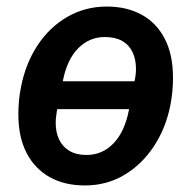

<svg xmlns="http://www.w3.org/2000/svg" viewBox="-20 -554 584 586"><path d="M239 12Q177 12 131.5 -13.5Q86 -39 61 -87.5Q36 -136 36 -205Q36 -227 38 -247.5Q40 -268 44 -288Q58 -360 94.5 -415.5Q131 -471 185.5 -502.5Q240 -534 306 -534Q367 -534 412.5 -509Q458 -484 483 -435.5Q508 -387 508 -317Q508 -296 506 -274.5Q504 -253 500 -233Q486 -162 449 -106.5Q412 -51 358.5 -19.5Q305 12 239 12ZM244 -81Q292 -81 326 -116Q360 -151 373 -216L379 -246L402 -221H126L160 -246L154 -218Q153 -210 151.5 -200Q150 -190 150 -179Q150 -150 160.5 -128Q171 -106 192 -93.5Q213 -81 244 -81ZM300 -441Q253 -441 219 -407Q185 -373 172 -308L166 -280L146 -306H418L387 -283L390 -302Q392 -311 393.5 -322Q395 -333 395 -344Q395 -373 384.5 -395Q374 -417 353 -429Q332 -441 300 -441Z"/></svg>

Font: IBM Plex Sans SemiBold
Style: Italic
Weight: 600
Italic angle: -11.31°
Designer: Mike Abbink, Paul van der Laan, Pieter van Rosmalen
Foundry: Bold Monday
Version: Version 3.201